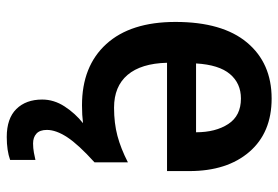

<svg xmlns="http://www.w3.org/2000/svg" viewBox="-148 -444 825 569"><g transform="rotate(90 264.5 -159.5)"><path d="M365 114Q365 135 376 145Q387 155 405 155Q419 155 432.5 152.5Q446 150 454 148V223Q440 228 423 230.5Q406 233 386 233Q331 233 303 204.5Q275 176 275 128Q275 93 295.5 61.5Q316 30 345 7Q321 10 292 10Q176 10 110.5 -62Q45 -134 45 -267Q45 -406 106 -479Q167 -552 272 -552Q373 -552 430 -486Q487 -420 487 -308V-242H166Q168 -165 202 -125Q236 -85 299 -85Q345 -85 382.5 -95Q420 -105 461 -126V-27Q408 21 386.5 54Q365 87 365 114ZM272 -461Q227 -461 199.5 -428.5Q172 -396 168 -328H372Q372 -386 347.5 -423.5Q323 -461 272 -461Z"/></g></svg>

Font: Noto Sans Gurmukhi UI SemiCondensed SemiBold
Style: Regular
Weight: 600
Width: 4
Designer: Jelle Bosma - Monotype Design Team
Foundry: Monotype Imaging Inc.
Version: Version 2.004; ttfautohint (v1.8.4.7-5d5b)